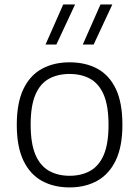

<svg xmlns="http://www.w3.org/2000/svg" viewBox="-20 -828 622 858"><path d="M291 9.5Q220 9.5 167 -19.8Q114 -49 84.5 -110.8Q55 -172.5 55 -270.5Q55 -367.5 84.2 -429.2Q113.5 -491 166.8 -520.2Q220 -549.5 291 -549.5Q362.5 -549.5 415.5 -520.8Q468.5 -492 497.8 -430.5Q527 -369 527 -270.5Q527 -173.5 497.5 -111.8Q468 -50 414.8 -20.2Q361.5 9.5 291 9.5ZM291 -42.5Q344 -42.5 383.2 -64.5Q422.5 -86.5 443.8 -136.2Q465 -186 465 -269.5Q465 -354 443.8 -404Q422.5 -454 383.2 -475.8Q344 -497.5 291 -497.5Q238 -497.5 198.8 -476Q159.5 -454.5 138.2 -404.8Q117 -355 117 -271.5Q117 -187 138.2 -137Q159.5 -87 198.8 -64.8Q238 -42.5 291 -42.5ZM350 -629 429 -808H482L398.5 -629ZM183.5 -629 262.5 -808H315.5L232 -629Z"/></svg>

Font: Encode Sans SemiExpanded Light
Style: Regular
Weight: 300
Width: 6
Designer: Multiple Designers
Foundry: Impallari Type
Version: Version 3.002